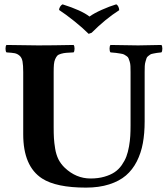

<svg xmlns="http://www.w3.org/2000/svg" viewBox="-20 -854 772 884"><path d="M227.1 -522V-269Q227.1 -238.3 228.3 -217.8Q229.5 -197.3 233.9 -169.9Q238.3 -142.6 249 -120.6Q260.3 -98.6 277.8 -82Q330.1 -32.2 397 -32.2Q432.1 -32.2 460.2 -40.3Q488.3 -48.3 507.3 -61Q526.4 -73.7 540.3 -93.5Q554.2 -113.3 561.8 -133.3Q569.3 -153.3 574 -179.7Q578.6 -206.1 579.8 -227.8Q581.1 -249.5 581.1 -276.9V-522Q581.1 -538.1 580.6 -549.6Q580.1 -561 577.1 -570.3L571.8 -585.4Q569.8 -591.3 562.7 -595.9Q555.7 -600.6 551.3 -603Q546.9 -605.5 534.4 -607.4Q522 -609.4 514.6 -610.4Q507.3 -611.3 488.8 -612.8Q484.4 -617.2 484.4 -629.9Q484.4 -642.6 488.8 -647Q588.4 -645 616.2 -645Q625.5 -645 723.1 -647Q727.5 -642.6 727.5 -629.9Q727.5 -617.2 723.1 -612.8L702.1 -610.4Q696.3 -609.4 685.8 -607.4Q675.3 -605.5 671.9 -603L662.1 -595.7Q656.2 -591.3 654.5 -585.4Q652.8 -579.6 649.9 -570.3Q647 -561 646.5 -549.3Q646 -537.6 646 -522V-294.9Q646 -239.7 637.7 -194.6Q629.4 -149.4 609.9 -110.8Q590.3 -72.3 559.8 -46.1Q529.3 -20 482.7 -5.1Q436 9.8 376 9.8Q238.8 9.8 173.8 -32.2Q86.9 -88.4 86.9 -235.8V-522Q86.9 -553.7 83.7 -571Q80.6 -588.4 70.3 -597.4Q60.1 -606.4 47.9 -608.9Q35.6 -611.3 9.8 -612.8Q5.4 -617.2 5.4 -629.9Q5.4 -642.6 9.8 -647Q109.4 -645 155.8 -645Q221.2 -645 318.8 -647Q323.2 -642.6 323.2 -629.9Q323.2 -617.2 318.8 -612.8Q296.9 -611.8 284.9 -610.8Q272.9 -609.9 261 -606.4Q249 -603 243.9 -597.7Q238.8 -592.3 234.1 -581.8Q229.5 -571.3 228.3 -557.4Q227.1 -543.5 227.1 -522ZM252 -808.1Q252 -815.4 256.8 -823.2Q261.7 -831.1 268.1 -834Q355 -806.6 392.1 -777.8Q413.1 -793 448.5 -808.8Q483.9 -824.7 515.1 -834Q521.5 -831.1 525.1 -823Q528.8 -814.9 528.8 -807.1Q465.3 -766.6 401.9 -703.1L388.2 -698.2Q360.8 -725.6 321.8 -756.8Q282.7 -788.1 252 -808.1Z"/></svg>

Font: Linux Libertine G
Style: Bold
Weight: 700
Designer: Philipp H. Poll
Foundry: Philipp H. Poll
Version: Version 5.0.3